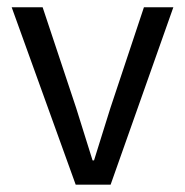

<svg xmlns="http://www.w3.org/2000/svg" viewBox="-20 -506 507 526"><path d="M187.4 0 12 -486.1H96.8L188.7 -210Q199.6 -174.8 211.1 -138.4Q222.7 -101.9 233.6 -66.6H237.6Q248.4 -101.9 260 -138.4Q271.5 -174.8 282.4 -210L374.3 -486.1H454.9L283 0Z"/></svg>

Font: Source Sans Variable
Style: Regular
Weight: 200
Designer: Paul D. Hunt
Foundry: Adobe Systems Incorporated
Version: Version 3.006;hotconv 1.0.111;makeotfexe 2.5.65597